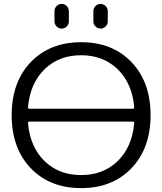

<svg xmlns="http://www.w3.org/2000/svg" viewBox="-20 -957 834 987"><path d="M460 -900Q460 -915 471 -926Q482 -937 497 -937Q512 -937 523 -926Q534 -915 534 -900V-847Q534 -832 523 -821Q512 -810 497 -810Q482 -810 471 -821Q460 -832 460 -847ZM260 -900Q260 -915 271 -926Q282 -937 297 -937Q312 -937 323 -926Q334 -915 334 -900V-847Q334 -832 323 -821Q312 -810 297 -810Q282 -810 271 -821Q260 -832 260 -847ZM131 -332Q124 -332 124 -324Q135 -201 209 -129Q283 -57 397 -57Q511 -57 585 -129Q659 -201 670 -324Q670 -332 663 -332ZM124 -406Q124 -398 131 -398H663Q670 -398 670 -406Q659 -529 585 -601Q511 -673 397 -673Q283 -673 209 -601Q135 -529 124 -406ZM656 -92.5Q558 10 397 10Q236 10 138 -92.5Q40 -195 40 -365Q40 -535 138 -637.5Q236 -740 397 -740Q558 -740 656 -637.5Q754 -535 754 -365Q754 -195 656 -92.5Z"/></svg>

Font: Rounded Mplus 1c
Style: Regular
Weight: 400
Version: Version 1.059.20150529